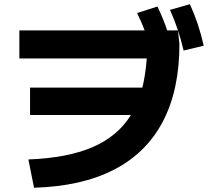

<svg xmlns="http://www.w3.org/2000/svg" viewBox="-20 -838 978 895"><path d="M590.3 -301.8H120.1V-429.7H643.6Q658.7 -491.2 664.1 -565.4H70.3V-696.3H654.3Q640.6 -732.9 619.1 -777.3L713.9 -807.6Q741.7 -749.5 759.3 -696.3H809.6L816.4 -632.8Q816.4 -419.4 739.5 -272.2Q662.6 -125 511.5 -47.1Q360.4 30.8 138.7 37.1L112.3 -94.7Q293.9 -101.6 411.1 -151.9Q528.3 -202.1 590.3 -301.8ZM772.5 -792 865.2 -818.4Q886.2 -772.5 901.6 -726.1Q917 -679.7 929.7 -625L835.9 -602.5Q822.8 -657.7 807.6 -702.4Q792.5 -747.1 772.5 -792Z"/></svg>

Font: Pretendard ExtraBold
Style: Regular
Weight: 800
Designer: Base glyphs from Inter by Rasmus Andersson; Hangeul glyphs from Noto Sans CJK(Source Han Sans) by Jang Soo-young and Kan
Foundry: Kil Hyung-jin
Version: Version 1.309